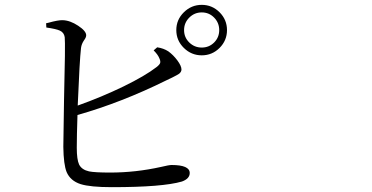

<svg xmlns="http://www.w3.org/2000/svg" viewBox="-20 -776 1540 795"><path d="M443.4 -1Q353.5 -1 313.5 -13.7Q271.5 -27.3 255.9 -63.5Q243.2 -94.7 242.2 -168Q242.2 -204.1 245.1 -361.3Q251 -595.7 248 -622.1Q245.1 -641.6 227.5 -649.4Q212.9 -656.2 171.9 -662.1L170.9 -679.7Q173.8 -680.7 179.7 -681.6Q221.7 -693.4 240.2 -692.4Q270.5 -691.4 303.7 -669.4Q336.9 -647.5 336.9 -629.9Q336.9 -621.1 328.1 -609.4Q317.4 -593.8 315.4 -577.1Q309.6 -527.3 301.8 -338.9Q400.4 -374 491.2 -418Q581.1 -461.9 627.9 -498Q640.6 -507.8 643.1 -515.1Q645.5 -522.5 639.6 -535.2Q633.8 -549.8 616.2 -567.4L630.9 -580.1Q657.2 -576.2 676.8 -563.5Q697.3 -548.8 714.4 -525.9Q731.4 -502.9 731.4 -488.3Q731.4 -478.5 721.7 -470.7Q714.8 -465.8 693.4 -455.1Q677.7 -448.2 668.9 -443.4Q483.4 -351.6 300.8 -299.8Q297.9 -211.9 297.9 -164.1Q297.9 -115.2 307.6 -94.7Q318.4 -73.2 348.6 -66.4Q372.1 -61.5 436.5 -61.5Q542 -61.5 647.5 -85Q679.7 -92.8 690.4 -92.8Q765.6 -92.8 765.6 -59.6Q765.6 -36.1 733.4 -24.4Q653.3 -1 443.4 -1ZM815.4 -546.9Q772.5 -546.9 741.2 -577.6Q710 -608.4 710 -651.4Q710 -694.3 741.2 -725.1Q772.5 -755.9 815.4 -755.9Q858.4 -755.9 889.2 -725.1Q919.9 -694.3 919.9 -651.4Q919.9 -608.4 889.2 -577.6Q858.4 -546.9 815.4 -546.9ZM815.4 -724.6Q785.2 -724.6 763.7 -703.1Q742.2 -681.6 742.2 -651.4Q742.2 -621.1 763.7 -600.1Q785.2 -579.1 815.4 -579.1Q845.7 -579.1 866.7 -600.1Q887.7 -621.1 887.7 -651.4Q887.7 -681.6 866.7 -703.1Q845.7 -724.6 815.4 -724.6Z"/></svg>

Font: Bpmf GenYo Min R
Style: R
Weight: 400
Foundry: But Ko
Version: Version 1.320